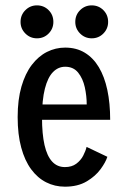

<svg xmlns="http://www.w3.org/2000/svg" viewBox="-20 -691 490 722"><path d="M120.4 -298.1H306.1Q306.1 -330 298.9 -362.9Q291.6 -395.8 273.9 -417.9Q256.1 -440 225.1 -440Q198.7 -440 179.2 -419.9Q159.6 -399.9 148.8 -357.6Q138 -315.4 138 -248.9Q138 -187.1 147.4 -145.7Q156.9 -104.3 176 -83.5Q195.1 -62.7 224.1 -62.7Q249.9 -62.7 266.7 -75.2Q283.5 -87.7 292.8 -105.5Q302 -123.2 305.6 -138.6L383.7 -101.4Q377.4 -81 358.1 -54.7Q338.9 -28.4 305.7 -8.7Q272.4 11 224.1 11Q186.1 11 153.7 -5.4Q121.3 -21.7 97.2 -54.4Q73.1 -87 59.8 -136.1Q46.4 -185.1 46.4 -250.6Q46.4 -316.3 60.6 -365.4Q74.8 -414.4 99.6 -447Q124.5 -479.6 156.7 -495.8Q188.9 -512 225 -512Q267.1 -512 298.7 -492.9Q330.4 -473.8 351.6 -438.4Q372.9 -402.9 383.6 -352.8Q394.3 -302.6 394.3 -240.4H120.4ZM119 -546.9Q93.4 -546.9 75.4 -565Q57.3 -583.1 57.3 -608.6Q57.3 -634.9 75.4 -652.8Q93.4 -670.8 118.9 -670.8Q145.1 -670.8 162.9 -652.8Q180.7 -634.9 180.7 -608.6Q180.7 -583.1 162.9 -565Q145.1 -546.9 119 -546.9ZM324.9 -546.9Q299.3 -546.9 281.2 -565Q263.1 -583.1 263.1 -608.6Q263.1 -634.9 281.2 -652.8Q299.3 -670.8 324.8 -670.8Q350.9 -670.8 368.8 -652.8Q386.6 -634.9 386.6 -608.6Q386.6 -583.1 368.7 -565Q350.9 -546.9 324.9 -546.9Z"/></svg>

Font: League Mono Thin Condensed
Style: Regular
Weight: 100
Width: 1
Designer: Tyler Finck
Foundry: The League of Moveable Type / Tyler Finck
Version: Version 2.300;RELEASE